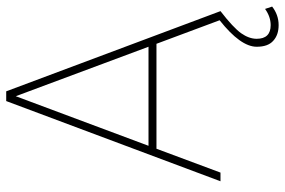

<svg xmlns="http://www.w3.org/2000/svg" viewBox="-174 -578 944 637"><g transform="rotate(-90 298.5 -259.0)"><path d="M282.2 -710.9C282.2 -710.9 16.1 0 16.1 0C16.1 0 44.9 0 44.9 0C44.9 0 124 -212.4 124 -212.4C124 -212.4 472.2 -212.4 472.2 -212.4C472.2 -212.4 550.3 -2.9 550.3 -2.9C550.3 -2.9 550.3 -2.9 550.3 -2.9C491.7 43.5 462.4 84.5 462.4 120.1C462.4 120.1 462.4 120.1 462.4 120.1C462.4 145 468.8 163.1 481.9 174.8C495.1 187 512.2 192.9 534.2 192.9C534.2 192.9 534.2 192.9 534.2 192.9C557.1 192.9 577.6 185.5 595.7 171.4C595.7 171.4 587.9 147.9 587.9 147.9C587.9 147.9 587.9 147.9 587.9 147.9C570.8 160.2 552.7 166.5 534.2 166.5C534.2 166.5 534.2 166.5 534.2 166.5C503.9 166.5 488.8 150.9 488.8 120.1C488.8 120.1 488.8 120.1 488.8 120.1C488.8 103 495.1 85.9 507.3 68.4C519.5 51.3 543.9 28.3 580.6 0C580.6 0 314.5 -710.9 314.5 -710.9C314.5 -710.9 282.2 -710.9 282.2 -710.9ZM298.3 -679.2C298.3 -679.2 462.4 -238.8 462.4 -238.8C462.4 -238.8 133.8 -238.8 133.8 -238.8C133.8 -238.8 298.3 -679.2 298.3 -679.2Z"/></g></svg>

Font: WOX
Style: Regular
Weight: 500
Designer: Google
Foundry: ""
Version: ""